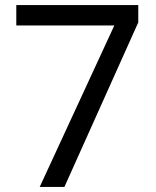

<svg xmlns="http://www.w3.org/2000/svg" viewBox="-20 -734 612 754"><path d="M136 0 429 -634H44V-714H523V-646L233 0Z"/></svg>

Font: Noto Sans Cham
Style: Regular
Weight: 400
Designer: Monotype Design Team
Foundry: Monotype Imaging Inc.
Version: Version 2.002